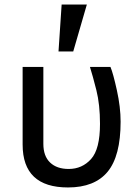

<svg xmlns="http://www.w3.org/2000/svg" viewBox="-20 -806 607 841"><path d="M277.8 15.1Q79.1 15.1 79.1 -172.9V-512.7H169.9V-175.8Q169.9 -122.1 199.5 -94Q229 -65.9 280.8 -65.9Q339.8 -65.9 378.9 -109.4Q418 -152.8 418 -263.2Q418 -348.1 402.1 -411.1Q386.2 -474.1 374 -512.7H463.9Q475.6 -484.9 491.9 -410.9Q508.3 -336.9 508.3 -272.9Q508.3 -122.6 451.4 -53.7Q394.5 15.1 277.8 15.1ZM300.8 -580.6H236.3L250 -786.1H360.4Z"/></svg>

Font: Cadman
Style: Regular
Weight: 400
Designer: Paul James MIller
Foundry: High-Logic / Made with FontCreator
Version: Version 2.114;March 28, 2021;FontCreator 13.0.0.2683 64-bit